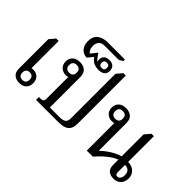

<svg xmlns="http://www.w3.org/2000/svg" viewBox="-102 -1352 1839 1839"><g transform="rotate(45 818.0 -432.5)"><path d="M208 0Q162 0 136 -24.5Q110 -49 110 -93V-494L159 -552H192V-184Q195 -185 201.5 -185.5Q208 -186 215 -186Q256 -186 281 -161Q306 -136 306 -93Q306 -50 280.5 -25Q255 0 208 0ZM209 -42Q235 -42 246.5 -56Q258 -70 258 -93Q258 -116 246.5 -130Q235 -144 209 -144Q184 -144 172 -130Q160 -116 160 -93Q160 -70 172 -56Q184 -42 209 -42Z M438 0V-39H464Q484 -39 492.5 -48Q501 -57 501 -79V-389L517 -383Q512 -377 500 -372.5Q488 -368 471 -368Q432 -368 405 -393Q378 -418 378 -461Q378 -503 405 -528.5Q432 -554 481 -554Q526 -554 554.5 -530Q583 -506 583 -454V-42H716Q759 -42 779 -57Q799 -72 799 -112V-714L848 -772H881V-122Q881 -73 863.5 -46.5Q846 -20 814 -10Q782 0 738 0ZM477 -408Q529 -408 529 -460Q529 -512 477 -512Q453 -512 439.5 -499Q426 -486 426 -460Q426 -435 439.5 -421.5Q453 -408 477 -408Z M655 -625Q625 -625 597 -636Q569 -647 540 -684L495 -629Q463 -629 439.5 -644.5Q416 -660 403.5 -687.5Q391 -715 391 -750Q391 -814 431 -844.5Q471 -875 533 -875H766V-853L727 -831H545Q492 -831 474.5 -807.5Q457 -784 457 -752Q457 -723 466 -705Q475 -687 488 -677L538 -739H542Q550 -726 565 -706Q580 -686 592 -677L595 -679Q593 -686 592 -692.5Q591 -699 591 -706Q591 -731 610.5 -749Q630 -767 667 -767Q703 -767 722.5 -748Q742 -729 742 -695Q742 -661 719.5 -643Q697 -625 655 -625ZM667 -660Q686 -660 694 -669.5Q702 -679 702 -696Q702 -713 694 -722.5Q686 -732 667 -732Q648 -732 639 -723Q630 -714 630 -696Q630 -678 639 -669Q648 -660 667 -660Z M1125 0V-389L1141 -383Q1136 -377 1124 -372.5Q1112 -368 1095 -368Q1056 -368 1029 -393Q1002 -418 1002 -461Q1002 -503 1029 -528.5Q1056 -554 1105 -554Q1150 -554 1178.5 -530Q1207 -506 1207 -454V-82H1210Q1240 -111 1272 -133.5Q1304 -156 1337 -172.5Q1370 -189 1400 -197V-494L1449 -552H1482V-203Q1534 -203 1566 -173Q1598 -143 1598 -94Q1598 -68 1587 -44Q1576 -20 1553 -5Q1530 10 1494 10Q1452 10 1426 -11.5Q1400 -33 1400 -85V-153Q1368 -141 1334.5 -118Q1301 -95 1269 -65Q1237 -35 1207 0ZM1101 -408Q1153 -408 1153 -460Q1153 -512 1101 -512Q1077 -512 1063.5 -499Q1050 -486 1050 -460Q1050 -435 1063.5 -421.5Q1077 -408 1101 -408ZM1509 -30Q1526 -30 1538 -47Q1550 -64 1550 -92Q1550 -127 1531.5 -144.5Q1513 -162 1481 -162V-66Q1481 -50 1487 -40Q1493 -30 1509 -30Z"/></g></svg>

Font: Noto Serif Thai
Style: Regular
Weight: 400
Designer: Monotype Design Team
Foundry: Monotype Imaging Inc.
Version: Version 2.001